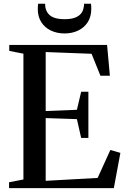

<svg xmlns="http://www.w3.org/2000/svg" viewBox="-20 -976 658 996"><path d="M101.5 -45V-697.5L28 -712V-743H535.5L550 -583H501L455 -697L217 -706V-400L379 -406.5L401 -500H438.5V-260.5H401L379 -358L217 -363.5V-38L486.5 -53L552.5 -198L604.5 -183L570.5 0H27V-30.5ZM315 -802.5Q275.5 -802.5 244 -817.5Q212.5 -832.5 194.2 -861Q176 -889.5 176 -930Q176 -937.5 176.5 -943.5Q177 -949.5 178 -956.5H214Q214 -952 214.5 -947.2Q215 -942.5 215.5 -937.5Q219.5 -918 231 -904.2Q242.5 -890.5 263.2 -883.5Q284 -876.5 315 -876.5Q346 -876.5 366.5 -883.5Q387 -890.5 399 -904.2Q411 -918 414 -937.5Q415.5 -942.5 415.8 -947.2Q416 -952 416 -956.5H452Q453 -949.5 453.2 -943.5Q453.5 -937.5 453.5 -930Q453.5 -889.5 435.2 -861Q417 -832.5 385.5 -817.5Q354 -802.5 315 -802.5Z"/></svg>

Font: Merriweather 96pt Medium
Style: Regular
Weight: 500
Version: Version 2.100